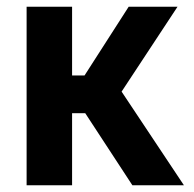

<svg xmlns="http://www.w3.org/2000/svg" viewBox="-20 -550 575 570"><path d="M59 -530H194V-326H231L362 -530H507L341 -278L526 0H373L233 -214H194V0H59Z"/></svg>

Font: Golos UI
Style: Bold
Weight: 700
Designer: A.Korolkova, Vitaly Kuzmin
Foundry: ParaType Ltd
Version: Version 2.000